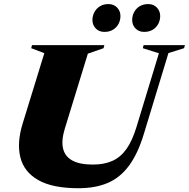

<svg xmlns="http://www.w3.org/2000/svg" viewBox="-20 -932 950 966"><path d="M306 -284.5Q288 -225.5 297.2 -185.2Q306.5 -145 343.8 -124.5Q381 -104 447 -104Q504.5 -104 546 -122.8Q587.5 -141.5 616.8 -183.2Q646 -225 666.5 -292.5L779.5 -664L698.5 -689.5L702.5 -705H910.5L906 -689.5L827.5 -665L704 -259Q674 -159.5 629.5 -99Q585 -38.5 522.5 -11.8Q460 15 375 15Q244.5 15 172.8 -25.8Q101 -66.5 82.5 -140.2Q64 -214 94.5 -312L203 -664.5L137 -689.5L141 -705H505L501 -689.5L422 -662ZM505 -771.5Q478.5 -771.5 461.8 -788.8Q445 -806 445 -831.5Q445 -852 454.8 -870.5Q464.5 -889 482.5 -900.2Q500.5 -911.5 525.5 -911.5Q552.5 -911.5 569.2 -894Q586 -876.5 586 -851Q586 -830.5 576.5 -812.2Q567 -794 549 -782.8Q531 -771.5 505 -771.5ZM705 -771.5Q678.5 -771.5 661.8 -788.8Q645 -806 645 -831.5Q645 -852 654.5 -870.5Q664 -889 682.2 -900.2Q700.5 -911.5 725.5 -911.5Q752.5 -911.5 769.2 -894Q786 -876.5 786 -851Q786 -830.5 776.5 -812.2Q767 -794 749 -782.8Q731 -771.5 705 -771.5Z"/></svg>

Font: Newsreader 60pt ExtraBold
Style: Italic
Weight: 800
Italic angle: -17°
Designer: Hugues Gentile
Foundry: Production Type
Version: Version 1.003